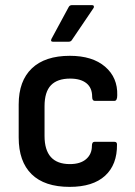

<svg xmlns="http://www.w3.org/2000/svg" viewBox="-20 -719 529 750"><path d="M252 11Q154 11 103.5 -38.5Q53 -88 53 -182V-311Q53 -403 104.5 -452Q156 -501 253 -501Q341 -501 390.5 -458.5Q440 -416 438 -347Q438 -325 427 -325H350Q340 -325 340 -341Q340 -376 317.5 -394Q295 -412 254 -412Q204 -412 179 -386Q154 -360 154 -304V-188Q154 -78 253 -78Q294 -78 316.5 -97.5Q339 -117 339 -149Q339 -165 349 -165H427Q437 -165 437 -155Q438 -76 390.5 -32.5Q343 11 252 11ZM187 -556Q176 -556 181 -567L248 -691Q252 -699 261 -699H340Q345 -699 346.5 -695Q348 -691 345 -687L261 -563Q257 -556 248 -556Z"/></svg>

Font: Sofia Sans Extra Cond
Style: Bold
Weight: 700
Width: 1
Designer: Botio Nikoltchev, Ani Petrova
Foundry: lettersoup
Version: Version 4.100; ttfautohint (v1.8.3)